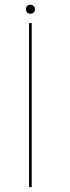

<svg xmlns="http://www.w3.org/2000/svg" viewBox="-20 -770 290 790"><path d="M99.5 0V-675H110.5V0ZM106 -713.5Q87 -713.5 87 -732.5Q87 -750.5 106 -750.5Q113 -750.5 118.5 -745.2Q124 -740 124 -732.5Q124 -724.5 118.8 -719Q113.5 -713.5 106 -713.5Z"/></svg>

Font: Anybody ExtraExpanded Thin
Style: Regular
Weight: 100
Width: 8
Designer: Tyler Finck
Foundry: Etcetera Type Company
Version: Version 1.010; ttfautohint (v1.8.3) -l 8 -r 50 -G 200 -x 14 